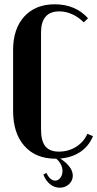

<svg xmlns="http://www.w3.org/2000/svg" viewBox="-20 -729 453 894"><path d="M41 -496Q41 -595 93 -652Q145 -709 235 -709Q331 -709 390 -644L370 -625Q345 -650 315.5 -663Q286 -676 256 -676Q171 -676 171 -577V-127Q171 -73 191 -48Q211 -23 254 -23Q299 -23 334.5 -45.5Q370 -68 387 -106L413 -95Q392 -44 346.5 -17Q301 10 239 10Q146 10 93.5 -49.5Q41 -109 41 -212ZM196 76Q213 112 237 112Q251 112 261 99Q271 86 271 67Q271 49 260.5 31.5Q250 14 230 1H247Q282 21 300.5 43.5Q319 66 319 89Q319 112 301.5 128.5Q284 145 258 145Q234 145 213.5 129Q193 113 182 84Z"/></svg>

Font: Moniqa Black Heading
Style: Regular
Weight: 900
Designer: Rajesh Rajput
Foundry: Rajesh Rajput
Version: Version 1.000